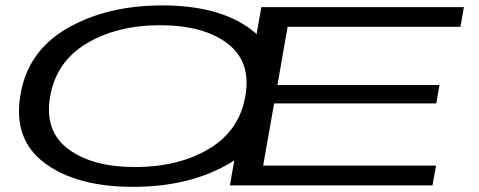

<svg xmlns="http://www.w3.org/2000/svg" viewBox="-20 -702 1815 727"><path d="M484 5.5Q272.5 5.5 151.5 -82.8Q30.5 -171 56.5 -337.5Q82.5 -506.5 233 -594Q383.5 -681.5 594.8 -681.5Q806 -681.5 927.2 -593Q1048.5 -504.5 1022.5 -337.5Q996.5 -168.5 845.8 -81.5Q695 5.5 484 5.5ZM492 -69.5Q655 -69.5 770.5 -138Q886 -206.5 909 -337.5Q932 -469 840.8 -537.8Q749.5 -606.5 586.5 -606.5Q424 -606.5 308.5 -537.8Q193 -469 170 -337.5Q147 -206.5 238 -138Q329 -69.5 492 -69.5ZM850.5 0 969.5 -675H1736.5L1723.5 -600.5H1069L1030.5 -380H1644L1632 -310.5H1018L976.5 -75H1631L1617.5 0Z"/></svg>

Font: Anybody UltraExpanded Regular
Style: Italic
Weight: 400
Width: 9
Italic angle: -10°
Designer: Tyler Finck
Foundry: Etcetera Type Company
Version: Version 1.010; ttfautohint (v1.8.3) -l 8 -r 50 -G 200 -x 14 